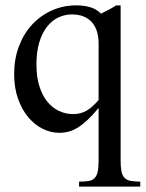

<svg xmlns="http://www.w3.org/2000/svg" viewBox="-20 -480 542 715"><path d="M274.4 214.8V196.3Q295.9 196.3 309.8 194.1Q323.7 191.9 332 183.6Q340.3 175.3 343.8 159.4Q347.2 143.6 347.2 115.7V-78.1Q325.7 -51.8 306.9 -34.2Q288.1 -16.6 270.8 -5.6Q253.4 5.4 236.1 10Q218.8 14.6 200.2 14.6Q169.4 14.6 139.6 0Q109.9 -14.6 85.9 -42.7Q62 -70.8 47.4 -111.6Q32.7 -152.3 32.7 -204.1Q32.7 -260.3 50.3 -307.1Q67.9 -354 99.1 -387.9Q130.4 -421.9 172.6 -440.9Q214.8 -460 263.7 -460Q291.5 -460 315.2 -453.4Q338.9 -446.8 356 -429.2Q370.6 -436.5 385 -443.8Q399.4 -451.2 412.1 -460H429.2V115.7Q429.2 141.1 432.1 157Q435.1 172.9 443.1 181.6Q451.2 190.4 465.6 193.4Q480 196.3 502.4 196.3V214.8ZM347.2 -318.8Q347.2 -342.8 341.1 -362.5Q335 -382.3 322.8 -396.5Q310.5 -410.6 291.7 -418.5Q272.9 -426.3 248 -426.3Q221.2 -426.3 197 -414.8Q172.9 -403.3 154.8 -380.1Q136.7 -356.9 126.2 -322Q115.7 -287.1 115.7 -239.7Q115.7 -193.4 126.7 -158.7Q137.7 -124 156.5 -101.1Q175.3 -78.1 200 -66.7Q224.6 -55.2 251.5 -55.2Q267.1 -55.2 279.8 -58.6Q292.5 -62 303.7 -68.6Q314.9 -75.2 325.4 -85Q335.9 -94.7 347.2 -107.4Z"/></svg>

Font: Doulos SIL Cyr
Style: Regular
Weight: 400
Designer: Walt Agee, Victor Gaultney, Peter Martin, Debbi Hosken, Becca Hirsbrunner
Foundry: SIL International
Version: Version 5.000